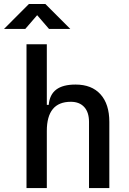

<svg xmlns="http://www.w3.org/2000/svg" viewBox="-53 -958 659 978"><path d="M400.4 0V-336.9Q400.4 -386.2 376 -412.8Q351.6 -439.5 307.6 -439.5Q185.5 -439.5 185.5 -291L155.3 -423.8H195.3Q199.7 -476.1 233.4 -501.7Q267.1 -527.3 332 -527.3Q414.1 -527.3 459 -477.5Q503.9 -427.7 503.9 -336.9V0ZM82 0V-732.4H185.5V0ZM-32.7 -810.5 94.2 -937.5H178.2L305.2 -810.5H196.8L110.4 -910.6H162.1L75.7 -810.5Z"/></svg>

Font: Cascadia Code
Style: Regular
Weight: 400
Monospace: yes
Designer: Aaron Bell
Foundry: Saja Typeworks
Version: Version 2106.017